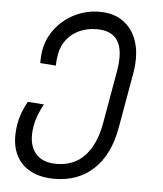

<svg xmlns="http://www.w3.org/2000/svg" viewBox="-53 -602 705 829"><g transform="rotate(5 300.0 -188.0)"><path d="M29 8Q29 -16 33.5 -43Q42 -91.5 70 -142L140.5 -137Q112 -85 104.5 -42Q100.5 -19 100.5 -1.5Q100.5 52.5 130 83.2Q159.5 114 216 114Q292 114 338.8 64.2Q385.5 14.5 402 -78L443 -311.5Q448 -340 448 -366.5Q448 -480.5 340.5 -480.5Q299 -480.5 265.2 -465.2Q231.5 -450 210 -422.2Q188.5 -394.5 182 -358Q177.5 -333 177 -308.5L109 -313.5Q109 -324 109.8 -339.5Q110.5 -355 113.5 -371Q123 -423.5 156.8 -466Q190.5 -508.5 240.2 -532.5Q290 -556.5 345 -556.5Q401 -556.5 440 -532.2Q479 -508 499 -465.2Q519 -422.5 519 -367.5Q519 -338 514 -309.5L471 -65Q450 53.5 382.8 116.2Q315.5 179 213.5 179Q154.5 179 113.2 158.2Q72 137.5 50.5 99.2Q29 61 29 8Z"/></g></svg>

Font: JuliaMono Light
Style: Italic
Weight: 300
Italic angle: -9°
Monospace: yes
Designer: cormullion
Foundry: corm
Version: Version 0.054; ttfautohint (v1.8.4)